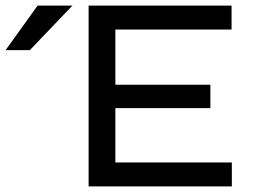

<svg xmlns="http://www.w3.org/2000/svg" viewBox="-20 -669 912 689"><path d="M394 -281V-86H812V0H298V-649H811V-563H394V-365H735V-281ZM0 -489 115 -649H240L87 -489Z"/></svg>

Font: Syne Med Modified
Style: Regular
Weight: 500
Designer: Lucas Descroix
Foundry: Bonjour Monde
Version: Version 2.200